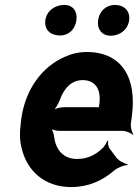

<svg xmlns="http://www.w3.org/2000/svg" viewBox="-20 -749 561 779"><path d="M332 -538C300 -538 270 -531 242 -518C153 -479 83 -390 66 -265L64 -246C59 -211 60 -178 68 -147C90 -55 161 10 269 10C338 10 396 -16 443 -57C457 -69 485 -80 497 -79L498 -83C485 -84 460 -98 451 -111L425 -146C419 -154 417 -169 419 -177L415 -178C413 -170 403 -153 394 -146C367 -120 334 -104 293 -104C238 -104 207 -140 200 -192C199 -206 191 -226 184 -233L182 -229C189 -223 208 -218 222 -218H477C491 -218 512 -209 519 -202L521 -204C515 -212 509 -234 511 -248L515 -278C536 -434 474 -538 332 -538ZM383 -326 382 -320C382 -317 380 -311 382 -310L385 -312C384 -314 378 -314 375 -314H239C225 -314 201 -308 192 -301L194 -297C203 -305 217 -328 223 -344C239 -389 269 -424 315 -424C367 -424 391 -387 383 -326ZM224 -605C258 -605 285 -629 290 -667C295 -704 275 -729 241 -729C203 -729 169 -705 164 -667C159 -628 185 -605 224 -605ZM429 -604C467 -604 499 -629 504 -667C509 -704 484 -729 446 -729C412 -729 383 -705 378 -667C373 -629 395 -604 429 -604Z"/></svg>

Font: Asimov
Style: EdgeNarIt
Weight: 500
Designer: Google
Version: Version 2.000980: 2014